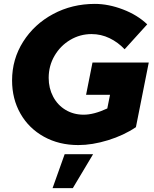

<svg xmlns="http://www.w3.org/2000/svg" viewBox="-20 -732 792 986"><path d="M455 -411H744L678 -79Q616 -37 535 -12Q454 13 382 13Q283 13 205.5 -30Q128 -73 85 -148.5Q42 -224 42 -319Q42 -428 99 -518Q156 -608 253 -660Q350 -712 467 -712Q537 -712 611.5 -683.5Q686 -655 736 -607L620 -479Q586 -515 542.5 -536Q499 -557 450 -557Q391 -557 340.5 -527Q290 -497 260 -445.5Q230 -394 230 -332Q230 -279 253 -235.5Q276 -192 317 -167.5Q358 -143 410 -143Q462 -143 531 -175L545 -245H422ZM312 60H458L354 234H250Z"/></svg>

Font: Gontserrat
Style: Bold Italic
Weight: 700
Italic angle: -11.3°
Designer: Julieta Ulanovsky
Foundry: Julieta Ulanovsky
Version: Version 6.001